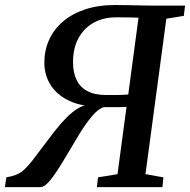

<svg xmlns="http://www.w3.org/2000/svg" viewBox="-54 -766 778 786"><path d="M-34 0 -28 -40Q-4.5 -44 12 -50.5Q28.5 -57 43.5 -70.2Q58.5 -83.5 77.2 -107.2Q96 -131 124.5 -169.5Q147 -200 170.5 -230Q194 -260 218.8 -285Q243.5 -310 269 -324.5Q294.5 -339 320 -337.5L330.5 -331Q281.5 -332.5 243.8 -347.2Q206 -362 180 -386Q154 -410 140.8 -441.5Q127.5 -473 127.5 -509.5Q127.5 -559 146.5 -601.8Q165.5 -644.5 202.5 -676.8Q239.5 -709 293.5 -727.2Q347.5 -745.5 417 -745.5Q442.5 -745.5 462.8 -745Q483 -744.5 501 -744.2Q519 -744 537.5 -743.5Q556 -743 578.5 -743H703.5L698.5 -701L627 -689.5L541.5 -53L615 -40L611 0H342.5L347.5 -40L427 -53L464 -328.5Q453 -327.5 437.2 -327.5Q421.5 -327.5 404.5 -327.5Q387.5 -327.5 371.5 -327.5Q348 -320.5 322.8 -290.5Q297.5 -260.5 272 -219Q246.5 -177.5 222 -135.5Q201 -99.5 181 -68.8Q161 -38 143.5 -19Q126 0 111 0ZM471 -379 513 -693.5Q505.5 -694 495 -694.2Q484.5 -694.5 467 -694.8Q449.5 -695 420.5 -695Q369.5 -695 330 -673.2Q290.5 -651.5 267.8 -610.8Q245 -570 245 -511Q245 -469 259.5 -438.8Q274 -408.5 304.2 -392.8Q334.5 -377 381.5 -377Q390 -377 402.2 -377Q414.5 -377 427.5 -377.2Q440.5 -377.5 452 -378Q463.5 -378.5 471 -379Z"/></svg>

Font: Merriweather 28pt Medium
Style: Italic
Weight: 500
Italic angle: -7.8°
Version: Version 2.101